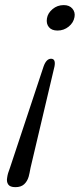

<svg xmlns="http://www.w3.org/2000/svg" viewBox="-20 -598 321 773"><path d="M42 155.5Q20 155.5 12.8 144.2Q5.5 133 9 116Q11 100.5 20 78L155.5 -330.5Q166.5 -361.5 185.5 -361.5Q205 -361.5 199.5 -331L103 77.5Q101.5 87.5 99.2 97.2Q97 107 95.5 113Q90 132 77.2 143.8Q64.5 155.5 42 155.5ZM236.5 -577.5Q259.5 -577.5 271.5 -563.2Q283.5 -549 280 -529.5Q276 -506.5 256.5 -490.8Q237 -475 211.5 -475Q188 -475 176.8 -488.8Q165.5 -502.5 169 -524Q172.5 -545.5 191.8 -561.5Q211 -577.5 236.5 -577.5Z"/></svg>

Font: Fraunces 72pt SuperSoft Light
Style: Italic
Weight: 300
Italic angle: -16°
Version: Version 1.000;[b76b70a41]